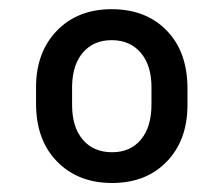

<svg xmlns="http://www.w3.org/2000/svg" viewBox="-20 -741 495 424"><path d="M59.6 -548.3Q59.6 -625.5 105.5 -673.1Q151.4 -720.7 226.6 -720.7Q302.2 -720.7 348.1 -673.6Q394 -626.5 394 -545.4V-509.3Q394 -431.6 348.4 -384.3Q302.7 -336.9 227.5 -336.9Q152.3 -336.9 106 -384.3Q59.6 -431.6 59.6 -512.2ZM139.2 -509.3Q139.2 -460.4 162.8 -432.6Q186.5 -404.8 227.5 -404.8Q268.1 -404.8 291.3 -432.9Q314.5 -460.9 314.5 -510.3V-548.3Q314.5 -596.7 290.8 -624.5Q267.1 -652.3 226.6 -652.3Q187 -652.3 163.6 -625.5Q140.1 -598.6 139.2 -551.3Z"/></svg>

Font: Roboto
Style: Regular
Weight: 400
Designer: Google
Version: Version 2.134; 2016; ttfautohint (v1.6)